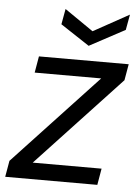

<svg xmlns="http://www.w3.org/2000/svg" viewBox="-62 -772 588 814"><g transform="rotate(5 232.5 -365.5)"><path d="M-9 0 3 -69 360 -451H77L89 -521H471L459 -452L102 -70H395L383 0ZM458 -731 446 -665 295 -584 172 -665 184 -731 306 -647Z"/></g></svg>

Font: DM Sans 10pt
Style: Italic
Weight: 400
Italic angle: -10°
Version: Version 4.004;gftools[0.9.30]